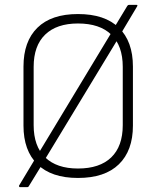

<svg xmlns="http://www.w3.org/2000/svg" viewBox="-20 -724 646 793"><path d="M62 49Q60 49 59 46.5Q58 44 59 42L127 -71L141 -94L443 -594L451 -609L506 -700Q509 -704 513 -704H544Q547 -704 547.5 -702Q548 -700 546 -697L478 -583L467 -563L164 -63L156 -48L99 45Q97 49 93 49ZM302 11Q192 11 134.5 -45.5Q77 -102 77 -205V-449Q77 -553 134.5 -609.5Q192 -666 302 -666Q413 -666 471 -609.5Q529 -553 529 -449V-205Q529 -102 471 -45.5Q413 11 302 11ZM302 -28Q392 -28 439.5 -74Q487 -120 487 -207V-448Q487 -535 439.5 -581Q392 -627 302 -627Q214 -627 166.5 -581Q119 -535 119 -448V-207Q119 -120 166.5 -74Q214 -28 302 -28Z"/></svg>

Font: Sofia Sans Semi Condensed ExtraLight
Style: Regular
Weight: 250
Version: Version 4.100